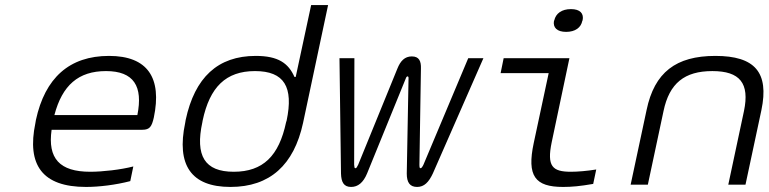

<svg xmlns="http://www.w3.org/2000/svg" viewBox="-20 -730 3040 759"><path d="M588 -265C621 -422 564 -509 411 -509C254 -509 158 -422 122 -256L120 -244C85 -77 148 9 320 9C372 9 437 1 495 -14L507 -72C457 -59 385 -51 337 -51C215 -51 168 -104 184 -217H543C572 -217 580 -230 588 -265ZM195 -275C226 -393 290 -449 399 -449C509 -449 546 -389 523 -275Z M714 -256 712 -244C677 -78 735 9 891 9C1047 9 1142 -78 1178 -244L1277 -710H1210L1149 -426H1144C1120 -480 1080 -509 991 -509C841 -509 750 -424 714 -256ZM780 -247 781 -253C809 -386 873 -449 988 -449C1104 -449 1141 -386 1113 -253L1111 -247C1083 -114 1020 -51 904 -51C789 -51 751 -114 780 -247Z M1431 -44 1585 -422C1588 -430 1595 -430 1595 -422L1588 -44C1588 -9 1600 9 1629 9C1657 9 1675 -10 1691 -44L1891 -500H1831L1654 -79C1649 -69 1646 -65 1642 -65C1639 -65 1638 -69 1638 -79L1644 -459C1645 -488 1637 -507 1608 -507C1580 -507 1563 -489 1551 -459L1396 -79C1391 -69 1389 -65 1385 -65C1381 -65 1381 -69 1380 -79L1381 -500H1322L1328 -44C1329 -10 1339 9 1368 9C1395 9 1416 -8 1431 -44Z M2237 -51C2164 -51 2141 -72 2161 -168L2231 -500H1971L1959 -441H2149L2090 -165C2062 -34 2095 9 2206 9C2241 9 2273 6 2325 -3L2337 -60C2300 -54 2263 -51 2237 -51ZM2170 -648C2165 -621 2182 -604 2218 -604C2254 -604 2277 -621 2282 -648L2283 -649C2289 -677 2273 -694 2237 -694C2201 -694 2177 -677 2171 -649Z M2536 -295 2473 0H2541L2603 -291C2626 -401 2686 -449 2796 -449C2905 -449 2944 -401 2921 -291L2859 0H2927L2990 -295C3021 -444 2964 -509 2808 -509C2652 -509 2567 -444 2536 -295Z"/></svg>

Font: LT Wave Mono Light
Style: Italic
Weight: 300
Designer: Daniel Lyons
Version: Version 2.5 (Glyphs App)